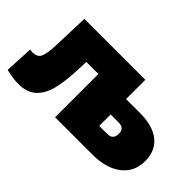

<svg xmlns="http://www.w3.org/2000/svg" viewBox="-80 -848 1163 1163"><g transform="rotate(45 501.5 -266.0)"><path d="M991 -198Q991 -106 922.5 -53Q854 0 735 0H417V-371H314L311 -300Q307 -194 289 -126Q271 -58 229.5 -21.5Q188 15 116 15Q71 15 11 0L20 -183Q36 -181 43 -181Q84 -181 97 -210.5Q110 -240 113 -309L121 -547H643V-382H763Q873 -382 932 -334Q991 -286 991 -198ZM761 -202Q761 -250 712 -250H643V-152H712Q761 -152 761 -202Z"/></g></svg>

Font: CMG Sans Black
Style: Regular
Weight: 900
Designer: Julieta Ulanovsky
Foundry: Julieta Ulanovsky
Version: Version 7.200